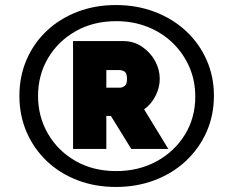

<svg xmlns="http://www.w3.org/2000/svg" viewBox="-20 -735 902 762"><path d="M440 7Q357 7 287 -20Q217 -47 165.5 -96Q114 -145 85.5 -211Q57 -277 57 -355Q57 -432 85.5 -498Q114 -564 165.5 -612.5Q217 -661 287 -688Q357 -715 440 -715Q523 -715 594 -688Q665 -661 717.5 -612.5Q770 -564 799.5 -498Q829 -432 829 -355Q829 -277 799.5 -211Q770 -145 717.5 -96Q665 -47 594 -20Q523 7 440 7ZM441 -56Q530 -56 601 -94.5Q672 -133 713.5 -200Q755 -267 755 -352Q755 -415 731.5 -469Q708 -523 666 -564Q624 -605 566.5 -628Q509 -651 441 -651Q350 -651 280 -611Q210 -571 170.5 -504Q131 -437 131 -354Q131 -272 170.5 -204Q210 -136 280 -96Q350 -56 441 -56ZM270 -572H469Q511 -572 544 -549.5Q577 -527 595.5 -493Q614 -459 614 -422Q614 -387 597 -354Q580 -321 552 -301L648 -144H501L420 -275H402V-144H270ZM455 -387Q466 -387 475 -394Q484 -401 484 -422Q484 -445 474 -451Q464 -457 453 -457H402V-387Z"/></svg>

Font: Raleway Black
Style: Italic
Weight: 900
Italic angle: -12°
Designer: Matt McInerney, Pablo Impallari, Rodrigo Fuenzalida
Foundry: Matt McInerney, Pablo Impallari, Rodrigo Fuenzalida
Version: Version 4.101;RELEASE